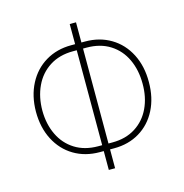

<svg xmlns="http://www.w3.org/2000/svg" viewBox="-110 -822 914 952"><g transform="rotate(-15 347.5 -345.5)"><path d="M636.7 -340.8Q636.7 -259.8 605 -197.8Q573.2 -135.7 516.4 -101.6Q459.5 -67.4 385.7 -67.4H364.3V29.3H332V-67.4H311.5Q237.3 -67.4 179.7 -101.8Q122.1 -136.2 89.8 -198.7Q57.6 -261.2 57.6 -342.8Q58.1 -422.9 90.3 -485.1Q122.6 -547.4 180.2 -581.8Q237.8 -616.2 311.5 -616.2H332V-719.7H364.3V-616.2H383.8Q457.5 -616.2 515.1 -581.8Q572.8 -547.4 605 -484.6Q637.2 -421.9 636.7 -340.8ZM89.8 -338.9Q90.3 -270 116.5 -215.3Q142.6 -160.6 192.4 -129.2Q242.2 -97.7 311.5 -97.7H332V-585H312.5Q242.7 -585 192.4 -552.7Q142.1 -520.5 116 -464.8Q89.8 -409.2 89.8 -338.9ZM384.8 -97.7Q453.6 -97.7 503.4 -129.4Q553.2 -161.1 579.1 -216.3Q605 -271.5 604.5 -340.8Q604.5 -410.6 578.6 -466.1Q552.7 -521.5 502.7 -553.2Q452.6 -585 382.8 -585H364.3V-97.7Z"/></g></svg>

Font: Pretendard Thin
Style: Regular
Weight: 100
Designer: Base glyphs from Inter by Rasmus Andersson; Hangeul glyphs from Noto Sans CJK(Source Han Sans) by Jang Soo-young and Kan
Foundry: Kil Hyung-jin
Version: Version 1.309